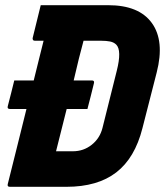

<svg xmlns="http://www.w3.org/2000/svg" viewBox="-20 -720 640 740"><path d="M35 -410H110Q121 -455 131.5 -497Q142 -539 148 -563H114Q109 -563 107 -566.5Q105 -570 106 -574Q114 -607 121.5 -637Q129 -667 137 -700H397Q516 -700 565.5 -631Q615 -562 584 -441L529 -226Q500 -111 428 -55.5Q356 0 236 0H18Q7 0 10 -11Q27 -78 45 -151Q63 -224 82 -300H18Q7 -300 10 -311Q18 -340 23 -361.5Q28 -383 35 -410ZM196 -137H261Q302 -137 333.5 -162Q365 -187 375 -227L430 -447Q450 -526 428 -548Q419 -557 404.5 -560Q390 -563 369 -563H302Q297 -546 293 -528.5Q289 -511 284 -494Q279 -473 274 -452Q269 -431 264 -410H334Q345 -410 342 -399Q336 -375 330 -350.5Q324 -326 317 -300H237Q227 -259 216.5 -218.5Q206 -178 196 -137Z"/></svg>

Font: Recursive Mn Lnr St XBd
Style: Italic
Weight: 800
Italic angle: -15°
Monospace: yes
Version: Version 1.079;hotconv 1.0.112;makeotfexe 2.5.65598; ttfautoh